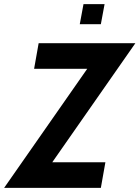

<svg xmlns="http://www.w3.org/2000/svg" viewBox="-59 -909 675 929"><path d="M-39 0 363 -576H106L128 -700H596L194 -124H451L429 0ZM327 -792 345 -889H447L429 -792Z"/></svg>

Font: Cabin VF Beta
Style: Italic
Weight: 400
Italic angle: -7°
Designer: Pablo Impallari
Foundry: Pablo Impallari. http://www.impallari.com Igino Marini. http://www.ikern.com
Version: Version 2.300